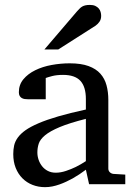

<svg xmlns="http://www.w3.org/2000/svg" viewBox="-20 -753 549 785"><path d="M331.1 -267.1Q263.7 -250 224.1 -233.4Q184.6 -216.8 164.3 -200Q144 -183.1 138.4 -165.8Q132.8 -148.4 132.8 -129.9Q132.8 -114.3 137.9 -99.4Q143.1 -84.5 152.6 -72.8Q162.1 -61 176 -54Q189.9 -46.9 208 -46.9Q228 -46.9 249.8 -54.2Q271.5 -61.5 289.6 -70.3Q310.5 -80.6 331.1 -94.2ZM344.2 0 331.1 -59.1Q304.7 -39.1 276.9 -23.4Q264.6 -16.6 251 -10.3Q237.3 -3.9 222.9 1.2Q208.5 6.3 193.6 9.3Q178.7 12.2 164.1 12.2Q136.7 12.2 113 2.9Q89.4 -6.3 71.8 -23.9Q54.2 -41.5 44.2 -66.4Q34.2 -91.3 34.2 -123Q34.2 -141.6 37.8 -158.2Q41.5 -174.8 52.7 -190.4Q64 -206.1 84.2 -220.5Q104.5 -234.9 137.5 -249Q170.4 -263.2 218 -277.1Q265.6 -291 331.1 -305.2V-348.1Q331.1 -398.4 308.6 -422.6Q286.1 -446.8 237.8 -446.8Q211.4 -446.8 192.9 -441.9Q174.3 -437 167 -434.1V-347.2H94.2Q87.4 -347.2 80.8 -348.1Q74.2 -349.1 68.8 -352.3Q63.5 -355.5 60.3 -361.1Q57.1 -366.7 57.1 -376Q57.1 -406.7 75.7 -429Q94.2 -451.2 124 -465.8Q153.8 -480.5 190.9 -487.3Q228 -494.1 265.1 -494.1Q311.5 -494.1 342 -482.9Q372.6 -471.7 390.4 -451.7Q408.2 -431.6 415.5 -404.3Q422.9 -377 422.9 -344.2V-64Q422.9 -54.7 429 -48.8Q435.1 -43 443.8 -42L492.2 -39.1V0ZM393.6 -688Q393.6 -674.3 387 -664.6Q380.4 -654.8 370.6 -647.9L218.3 -550.8H161.6L294.4 -706.1Q300.3 -712.4 305.2 -717.5Q310.1 -722.7 315.9 -726.1Q321.8 -729.5 329.3 -731.2Q336.9 -732.9 347.7 -732.9Q360.8 -732.9 369.6 -728.8Q378.4 -724.6 383.8 -718.3Q389.2 -711.9 391.4 -703.9Q393.6 -695.8 393.6 -688Z"/></svg>

Font: BabelStone Ogham Pictish
Style: Bold Italic
Weight: 700
Italic angle: -30°
Designer: Andrew West
Foundry: BabelStone
Version: Version 1.02 March 14, 2022